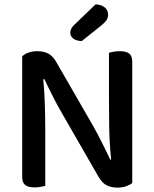

<svg xmlns="http://www.w3.org/2000/svg" viewBox="-20 -847 699 874"><path d="M582 -14Q571 -5 554 1Q537 7 514 7Q486 7 465.5 -3.5Q445 -14 428 -43L263 -330Q252 -349 240.5 -370Q229 -391 218.5 -412Q208 -433 198.5 -452.5Q189 -472 182 -487L177 -486Q182 -434 184 -374.5Q186 -315 186 -262V-1Q179 1 165.5 3.5Q152 6 138 6Q108 6 94.5 -5Q81 -16 81 -42V-590Q91 -601 109.5 -607.5Q128 -614 149 -614Q177 -614 198 -604Q219 -594 236 -565L402 -277Q413 -258 424 -237Q435 -216 445.5 -195Q456 -174 465.5 -154.5Q475 -135 482 -120L486 -121Q478 -197 477 -271.5Q476 -346 476 -417V-607Q484 -609 497 -611.5Q510 -614 525 -614Q555 -614 568.5 -603Q582 -592 582 -566ZM415 -827Q442 -826 457 -813Q472 -800 472 -782Q472 -766 465 -755.5Q458 -745 441 -731L352 -660Q327 -661 313.5 -671.5Q300 -682 300 -698Q300 -717 317 -733Z"/></svg>

Font: Baloo Paaji 2 Medium
Style: Regular
Weight: 500
Designer: Shuchita Grover, Noopur Datye and Ek Type
Foundry: Ek Type
Version: Version 1.640;hotconv 1.0.111;makeotfexe 2.5.65597; ttfautoh